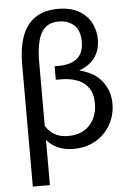

<svg xmlns="http://www.w3.org/2000/svg" viewBox="-60 -768 678 996"><g transform="rotate(-5 279.0 -270.5)"><path d="M159 183.5H70V-456Q70 -538.5 91.8 -598.5Q113.5 -658.5 159.8 -691Q206 -723.5 279.5 -723.5Q345.5 -723.5 388.5 -699Q433 -672.5 452.8 -632.5Q472.5 -592.5 472.5 -549.5Q472.5 -489.5 442.5 -451Q412.5 -412.5 361.5 -396Q440.5 -376.5 479.8 -326.2Q519 -276 519 -208.5Q519 -151.5 492.2 -102.5Q465.5 -53.5 414.5 -22.5Q364.5 7 297.5 7Q210 7 159 -51.5ZM275.5 -62Q326 -62 360 -83Q394 -104 411.2 -139.2Q428.5 -174.5 428.5 -217Q428.5 -268.5 406.8 -299.5Q385 -330.5 348.5 -344Q312 -358 268 -358H237V-428.5H257.5Q295 -428.5 324.8 -439.5Q354.5 -450.5 371.5 -475.5Q388.5 -500.5 388.5 -542Q388.5 -601.5 357.8 -629.8Q327 -658 277.5 -658Q214 -658 186.5 -608.5Q159 -559 159 -453V-125Q197.5 -62 275.5 -62Z"/></g></svg>

Font: Verano Sans
Style: Regular
Weight: 400
Designer: Lukasz Dziedzic with Adam Twardoch and Botio Nikoltchev
Foundry: tyPoland Lukasz Dziedzic
Version: Version 3.001;December 28, 2019;FontCreator 12.0.0.2547 64-b